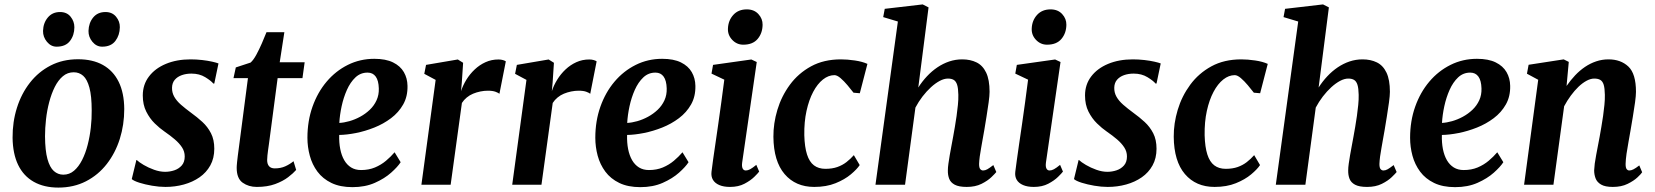

<svg xmlns="http://www.w3.org/2000/svg" viewBox="-20 -837 7498 870"><path d="M333.5 -568.5Q400 -568.5 446.5 -542.5Q493 -516.5 517.8 -466.2Q542.5 -416 543 -343Q543 -271.5 522.8 -207.5Q502.5 -143.5 463.8 -93.8Q425 -44 369.5 -15.5Q314 13 244.5 13Q179.5 13 133 -13.2Q86.5 -39.5 62.2 -89.8Q38 -140 37 -212.5Q36.5 -284.5 56.8 -348.8Q77 -413 115.8 -462.5Q154.5 -512 209.5 -540.2Q264.5 -568.5 333.5 -568.5ZM314 -509.5Q286 -509.5 264.8 -491.5Q243.5 -473.5 228.2 -443Q213 -412.5 203 -374.5Q193 -336.5 188.5 -296.5Q184 -256.5 184 -219.5Q184.5 -154.5 195 -116.5Q205.5 -78.5 224 -62Q242.5 -45.5 267 -45.5Q294.5 -45.5 315.5 -63.5Q336.5 -81.5 352 -112Q367.5 -142.5 377.2 -180.5Q387 -218.5 391.5 -258.8Q396 -299 395.5 -336.5Q395.5 -402 385.2 -439.8Q375 -477.5 357 -493.5Q339 -509.5 314 -509.5ZM236.5 -625.5Q211 -625.5 192.8 -647.5Q174.5 -669.5 175 -697Q176 -733 196.8 -757.8Q217.5 -782.5 252 -782.5Q283 -782.5 300 -761.2Q317 -740 317 -713.5Q317 -677.5 297.2 -651.5Q277.5 -625.5 236.5 -625.5ZM443 -625.5Q417 -625.5 398.8 -647.5Q380.5 -669.5 381 -697Q382 -733 402.2 -757.8Q422.5 -782.5 458 -782.5Q488.5 -782.5 506 -761.2Q523.5 -740 523 -713.5Q522.5 -677.5 502.8 -651.5Q483 -625.5 443 -625.5Z M951 -458.5H946.5Q936.5 -471 910 -487.2Q883.5 -503.5 847.5 -503.5Q823.5 -503.5 803.8 -496.5Q784 -489.5 772 -475.5Q760 -461.5 759.5 -439.5Q759 -417.5 769.5 -398.8Q780 -380 800 -362.5Q820 -345 846.5 -325.5Q873 -306.5 897 -284.5Q921 -262.5 936 -233.2Q951 -204 951 -163Q951 -120 933 -87.5Q915 -55 884 -33.5Q853 -12 813.2 -1Q773.5 10 729.5 10Q701 10 669 4.5Q637 -1 611.8 -9Q586.5 -17 577 -25.5L598 -112H599.5Q610 -102 631.2 -89.5Q652.5 -77 678.2 -67.8Q704 -58.5 728.5 -58.5Q749.5 -58.5 769.8 -65.2Q790 -72 803.5 -87.2Q817 -102.5 817 -128Q817 -150.5 804.8 -169.2Q792.5 -188 772 -205.5Q751.5 -223 726 -240.5Q704 -255.5 681.2 -277.8Q658.5 -300 642.8 -331.2Q627 -362.5 627 -404.5Q627 -453.5 654.8 -490.2Q682.5 -527 731.5 -547.5Q780.5 -568 843.5 -568Q870 -568 896 -565Q922 -562 941.8 -557.5Q961.5 -553 970 -549.5Z M1198.5 -183.5Q1196 -167.5 1194.5 -155.2Q1193 -143 1191.8 -132.8Q1190.5 -122.5 1190.5 -112Q1190.5 -93.5 1199.2 -83.8Q1208 -74 1225 -74Q1251.5 -74 1272.2 -83.2Q1293 -92.5 1310 -106.5L1322 -67Q1309 -52 1285.5 -34Q1262 -16 1226.8 -3Q1191.5 10 1143.5 10Q1106.5 10 1079.5 -9.2Q1052.5 -28.5 1052.5 -76.5Q1052.5 -80 1052.8 -85.8Q1053 -91.5 1054.2 -102.2Q1055.5 -113 1057.5 -130.8Q1059.5 -148.5 1063.5 -176.5L1103.5 -483H1038L1048.5 -531.5L1115.5 -553.5Q1128.5 -565 1141.5 -589Q1154.5 -613 1166.5 -640.5Q1178.5 -668 1187.5 -691H1268.5L1247.5 -555H1360.5L1350.5 -483H1238Z M1795.5 -102Q1782 -81 1752.2 -54.5Q1722.5 -28 1678.5 -8.5Q1634.5 11 1577 11Q1521 11 1481.8 -8Q1442.5 -27 1418.5 -59.2Q1394.5 -91.5 1383.8 -131.5Q1373 -171.5 1373 -212.5Q1373 -288.5 1396 -353.5Q1419 -418.5 1460 -467Q1501 -515.5 1556.2 -543Q1611.5 -570.5 1676 -570.5Q1728 -570.5 1761 -554.2Q1794 -538 1810 -510.2Q1826 -482.5 1826.5 -448Q1827.5 -400 1807 -363.8Q1786.5 -327.5 1752 -301.5Q1717.5 -275.5 1676 -259Q1634.5 -242.5 1592.8 -234.2Q1551 -226 1517 -225.5Q1516 -190.5 1521.8 -161.5Q1527.5 -132.5 1539.8 -111.2Q1552 -90 1571 -78.2Q1590 -66.5 1616 -66.5Q1651 -66.5 1679 -78.2Q1707 -90 1729 -108.5Q1751 -127 1768 -147ZM1645.5 -508Q1613.5 -508 1590.5 -486.2Q1567.5 -464.5 1552 -429.8Q1536.5 -395 1528 -355.5Q1519.5 -316 1517.5 -280Q1538.5 -281 1563.2 -288Q1588 -295 1612 -308Q1636 -321 1655.5 -339.5Q1675 -358 1686.2 -382.5Q1697.5 -407 1696.5 -436.5Q1695.5 -472 1682.5 -490Q1669.5 -508 1645.5 -508Z M1889.5 0 1954 -475 1902.5 -502.5 1910.5 -543 2054.5 -567.5 2078.5 -552.5 2072.5 -462 2069 -424Q2077.5 -450 2093.2 -475.8Q2109 -501.5 2131 -522.2Q2153 -543 2180 -555.2Q2207 -567.5 2238.5 -567.5Q2250 -567.5 2259 -564.8Q2268 -562 2272 -559L2243 -412Q2239 -416 2225.8 -421Q2212.5 -426 2190.5 -426Q2174 -426 2156.8 -422.5Q2139.5 -419 2123.8 -412.5Q2108 -406 2095 -395.2Q2082 -384.5 2073 -370.5L2022 0Z M2301 0 2365.5 -475 2314 -502.5 2322 -543 2466 -567.5 2490 -552.5 2484 -462 2480.5 -424Q2489 -450 2504.8 -475.8Q2520.5 -501.5 2542.5 -522.2Q2564.5 -543 2591.5 -555.2Q2618.5 -567.5 2650 -567.5Q2661.5 -567.5 2670.5 -564.8Q2679.5 -562 2683.5 -559L2654.5 -412Q2650.5 -416 2637.2 -421Q2624 -426 2602 -426Q2585.5 -426 2568.2 -422.5Q2551 -419 2535.2 -412.5Q2519.5 -406 2506.5 -395.2Q2493.5 -384.5 2484.5 -370.5L2433.5 0Z M3100 -102Q3086.5 -81 3056.8 -54.5Q3027 -28 2983 -8.5Q2939 11 2881.5 11Q2825.5 11 2786.2 -8Q2747 -27 2723 -59.2Q2699 -91.5 2688.2 -131.5Q2677.5 -171.5 2677.5 -212.5Q2677.5 -288.5 2700.5 -353.5Q2723.5 -418.5 2764.5 -467Q2805.5 -515.5 2860.8 -543Q2916 -570.5 2980.5 -570.5Q3032.5 -570.5 3065.5 -554.2Q3098.5 -538 3114.5 -510.2Q3130.5 -482.5 3131 -448Q3132 -400 3111.5 -363.8Q3091 -327.5 3056.5 -301.5Q3022 -275.5 2980.5 -259Q2939 -242.5 2897.2 -234.2Q2855.5 -226 2821.5 -225.5Q2820.5 -190.5 2826.2 -161.5Q2832 -132.5 2844.2 -111.2Q2856.5 -90 2875.5 -78.2Q2894.5 -66.5 2920.5 -66.5Q2955.5 -66.5 2983.5 -78.2Q3011.5 -90 3033.5 -108.5Q3055.5 -127 3072.5 -147ZM2950 -508Q2918 -508 2895 -486.2Q2872 -464.5 2856.5 -429.8Q2841 -395 2832.5 -355.5Q2824 -316 2822 -280Q2843 -281 2867.8 -288Q2892.5 -295 2916.5 -308Q2940.5 -321 2960 -339.5Q2979.5 -358 2990.8 -382.5Q3002 -407 3001 -436.5Q3000 -472 2987 -490Q2974 -508 2950 -508Z M3288 10Q3259 10 3239.2 1.5Q3219.5 -7 3210.5 -22.2Q3201.5 -37.5 3204 -58.5Q3206.5 -81 3211.2 -113.5Q3216 -146 3221.8 -186.5Q3227.5 -227 3234.5 -274Q3241.5 -321 3248.2 -372Q3255 -423 3262 -476L3204 -503.5L3211 -543L3384.5 -567.5L3409 -556L3343 -101Q3340.5 -83 3345 -73.8Q3349.5 -64.5 3359.5 -64.5Q3368.5 -64.5 3379.2 -70.2Q3390 -76 3407 -90L3420 -59.5Q3414.5 -52 3397.8 -35.5Q3381 -19 3353.5 -4.5Q3326 10 3288 10ZM3348 -634.5Q3318.5 -634.5 3297.8 -656.5Q3277 -678.5 3278.5 -708Q3280 -744.5 3302.8 -769.5Q3325.5 -794.5 3364 -794.5Q3397 -794.5 3416.5 -773.2Q3436 -752 3435.5 -724.5Q3435 -686.5 3413 -660.5Q3391 -634.5 3348 -634.5Z M3669.5 10Q3585 10 3535.2 -48.2Q3485.5 -106.5 3484.5 -217Q3484 -277.5 3502.5 -339.2Q3521 -401 3559.2 -453Q3597.5 -505 3655.2 -536.5Q3713 -568 3790.5 -568Q3819.5 -568 3853.5 -563Q3887.5 -558 3910.5 -547.5L3876 -414.5L3847.5 -417Q3836 -432 3820.2 -450.8Q3804.5 -469.5 3788.8 -483Q3773 -496.5 3761 -496.5Q3734 -496.5 3709 -476.8Q3684 -457 3664.8 -420.8Q3645.5 -384.5 3634.5 -334.5Q3623.5 -284.5 3624.5 -224Q3626 -170.5 3636.8 -137Q3647.5 -103.5 3668.2 -87.8Q3689 -72 3720 -72Q3751 -72 3774.2 -80.2Q3797.5 -88.5 3815.5 -102.5Q3833.5 -116.5 3849 -134L3875.5 -89Q3863 -70 3835.2 -46.8Q3807.5 -23.5 3766 -6.8Q3724.5 10 3669.5 10Z M4360.5 10Q4325 10 4306.2 0Q4287.5 -10 4281 -27Q4274.5 -44 4275 -65Q4275 -78 4277.5 -95.5Q4280 -113 4283.5 -133.8Q4287 -154.5 4291.2 -176Q4295.5 -197.5 4299 -218Q4302.5 -238.5 4306.8 -262.2Q4311 -286 4314.5 -311.5Q4318 -337 4320.5 -361.5Q4323 -386 4322.5 -407.5Q4322 -437 4317 -452.8Q4312 -468.5 4301.8 -474.8Q4291.5 -481 4275.5 -481Q4258 -481 4238.2 -470.5Q4218.5 -460 4198.5 -441.8Q4178.5 -423.5 4160.2 -399.8Q4142 -376 4128 -349.5L4081 0H3947L4048.5 -739.5L3982 -759.5L3989 -797L4161 -817L4187.5 -803.5L4141 -440.5Q4158.5 -468 4180.2 -491.2Q4202 -514.5 4227.5 -531.8Q4253 -549 4281.2 -558.5Q4309.5 -568 4340 -568Q4377 -568 4405 -554.2Q4433 -540.5 4448.5 -508Q4464 -475.5 4464 -421Q4464 -404 4459.8 -373Q4455.5 -342 4450 -308Q4444.5 -274 4440 -247Q4436.5 -228.5 4433 -207.8Q4429.5 -187 4425.8 -166.8Q4422 -146.5 4419.5 -127.8Q4417 -109 4416.5 -94Q4416.5 -76.5 4422 -70.5Q4427.5 -64.5 4434.5 -64.5Q4444 -64.5 4453.8 -70Q4463.5 -75.5 4481 -89L4494.5 -57.5Q4489.5 -51 4472.5 -34.5Q4455.5 -18 4427.5 -4Q4399.5 10 4360.5 10Z M4664.5 10Q4635.5 10 4615.8 1.5Q4596 -7 4587 -22.2Q4578 -37.5 4580.5 -58.5Q4583 -81 4587.8 -113.5Q4592.5 -146 4598.2 -186.5Q4604 -227 4611 -274Q4618 -321 4624.8 -372Q4631.5 -423 4638.5 -476L4580.5 -503.5L4587.5 -543L4761 -567.5L4785.5 -556L4719.5 -101Q4717 -83 4721.5 -73.8Q4726 -64.5 4736 -64.5Q4745 -64.5 4755.8 -70.2Q4766.5 -76 4783.5 -90L4796.5 -59.5Q4791 -52 4774.2 -35.5Q4757.5 -19 4730 -4.5Q4702.5 10 4664.5 10ZM4724.5 -634.5Q4695 -634.5 4674.2 -656.5Q4653.5 -678.5 4655 -708Q4656.5 -744.5 4679.2 -769.5Q4702 -794.5 4740.5 -794.5Q4773.5 -794.5 4793 -773.2Q4812.5 -752 4812 -724.5Q4811.5 -686.5 4789.5 -660.5Q4767.5 -634.5 4724.5 -634.5Z M5220.5 -458.5H5216Q5206 -471 5179.5 -487.2Q5153 -503.5 5117 -503.5Q5093 -503.5 5073.2 -496.5Q5053.5 -489.5 5041.5 -475.5Q5029.5 -461.5 5029 -439.5Q5028.5 -417.5 5039 -398.8Q5049.5 -380 5069.5 -362.5Q5089.5 -345 5116 -325.5Q5142.5 -306.5 5166.5 -284.5Q5190.5 -262.5 5205.5 -233.2Q5220.5 -204 5220.5 -163Q5220.5 -120 5202.5 -87.5Q5184.5 -55 5153.5 -33.5Q5122.5 -12 5082.8 -1Q5043 10 4999 10Q4970.5 10 4938.5 4.5Q4906.5 -1 4881.2 -9Q4856 -17 4846.5 -25.5L4867.5 -112H4869Q4879.5 -102 4900.8 -89.5Q4922 -77 4947.8 -67.8Q4973.5 -58.5 4998 -58.5Q5019 -58.5 5039.2 -65.2Q5059.5 -72 5073 -87.2Q5086.5 -102.5 5086.5 -128Q5086.5 -150.5 5074.2 -169.2Q5062 -188 5041.5 -205.5Q5021 -223 4995.5 -240.5Q4973.5 -255.5 4950.8 -277.8Q4928 -300 4912.2 -331.2Q4896.5 -362.5 4896.5 -404.5Q4896.5 -453.5 4924.2 -490.2Q4952 -527 5001 -547.5Q5050 -568 5113 -568Q5139.5 -568 5165.5 -565Q5191.5 -562 5211.2 -557.5Q5231 -553 5239.5 -549.5Z M5483.5 10Q5399 10 5349.2 -48.2Q5299.5 -106.5 5298.5 -217Q5298 -277.5 5316.5 -339.2Q5335 -401 5373.2 -453Q5411.5 -505 5469.2 -536.5Q5527 -568 5604.5 -568Q5633.5 -568 5667.5 -563Q5701.5 -558 5724.5 -547.5L5690 -414.5L5661.5 -417Q5650 -432 5634.2 -450.8Q5618.5 -469.5 5602.8 -483Q5587 -496.5 5575 -496.5Q5548 -496.5 5523 -476.8Q5498 -457 5478.8 -420.8Q5459.5 -384.5 5448.5 -334.5Q5437.5 -284.5 5438.5 -224Q5440 -170.5 5450.8 -137Q5461.5 -103.5 5482.2 -87.8Q5503 -72 5534 -72Q5565 -72 5588.2 -80.2Q5611.5 -88.5 5629.5 -102.5Q5647.5 -116.5 5663 -134L5689.5 -89Q5677 -70 5649.2 -46.8Q5621.5 -23.5 5580 -6.8Q5538.5 10 5483.5 10Z M6174.5 10Q6139 10 6120.2 0Q6101.5 -10 6095 -27Q6088.5 -44 6089 -65Q6089 -78 6091.5 -95.5Q6094 -113 6097.5 -133.8Q6101 -154.5 6105.2 -176Q6109.5 -197.5 6113 -218Q6116.5 -238.5 6120.8 -262.2Q6125 -286 6128.5 -311.5Q6132 -337 6134.5 -361.5Q6137 -386 6136.5 -407.5Q6136 -437 6131 -452.8Q6126 -468.5 6115.8 -474.8Q6105.5 -481 6089.5 -481Q6072 -481 6052.2 -470.5Q6032.5 -460 6012.5 -441.8Q5992.5 -423.5 5974.2 -399.8Q5956 -376 5942 -349.5L5895 0H5761L5862.5 -739.5L5796 -759.5L5803 -797L5975 -817L6001.5 -803.5L5955 -440.5Q5972.5 -468 5994.2 -491.2Q6016 -514.5 6041.5 -531.8Q6067 -549 6095.2 -558.5Q6123.5 -568 6154 -568Q6191 -568 6219 -554.2Q6247 -540.5 6262.5 -508Q6278 -475.5 6278 -421Q6278 -404 6273.8 -373Q6269.5 -342 6264 -308Q6258.5 -274 6254 -247Q6250.5 -228.5 6247 -207.8Q6243.5 -187 6239.8 -166.8Q6236 -146.5 6233.5 -127.8Q6231 -109 6230.5 -94Q6230.5 -76.5 6236 -70.5Q6241.5 -64.5 6248.5 -64.5Q6258 -64.5 6267.8 -70Q6277.5 -75.5 6295 -89L6308.5 -57.5Q6303.5 -51 6286.5 -34.5Q6269.5 -18 6241.5 -4Q6213.5 10 6174.5 10Z M6792 -102Q6778.5 -81 6748.8 -54.5Q6719 -28 6675 -8.5Q6631 11 6573.5 11Q6517.5 11 6478.2 -8Q6439 -27 6415 -59.2Q6391 -91.5 6380.2 -131.5Q6369.5 -171.5 6369.5 -212.5Q6369.5 -288.5 6392.5 -353.5Q6415.5 -418.5 6456.5 -467Q6497.5 -515.5 6552.8 -543Q6608 -570.5 6672.5 -570.5Q6724.5 -570.5 6757.5 -554.2Q6790.5 -538 6806.5 -510.2Q6822.5 -482.5 6823 -448Q6824 -400 6803.5 -363.8Q6783 -327.5 6748.5 -301.5Q6714 -275.5 6672.5 -259Q6631 -242.5 6589.2 -234.2Q6547.5 -226 6513.5 -225.5Q6512.5 -190.5 6518.2 -161.5Q6524 -132.5 6536.2 -111.2Q6548.5 -90 6567.5 -78.2Q6586.5 -66.5 6612.5 -66.5Q6647.5 -66.5 6675.5 -78.2Q6703.5 -90 6725.5 -108.5Q6747.5 -127 6764.5 -147ZM6642 -508Q6610 -508 6587 -486.2Q6564 -464.5 6548.5 -429.8Q6533 -395 6524.5 -355.5Q6516 -316 6514 -280Q6535 -281 6559.8 -288Q6584.5 -295 6608.5 -308Q6632.5 -321 6652 -339.5Q6671.5 -358 6682.8 -382.5Q6694 -407 6693 -436.5Q6692 -472 6679 -490Q6666 -508 6642 -508Z M7078.5 -447.5Q7096.5 -473.5 7117.2 -495.5Q7138 -517.5 7162 -533.8Q7186 -550 7212.8 -559Q7239.5 -568 7268.5 -568Q7324 -568 7358.5 -535.5Q7393 -503 7393 -421Q7393 -404 7388.8 -373Q7384.5 -342 7378.8 -308Q7373 -274 7368.5 -247Q7364.5 -222 7359.2 -194.2Q7354 -166.5 7350.2 -140.2Q7346.5 -114 7346 -94Q7346 -76.5 7351 -70.5Q7356 -64.5 7362.5 -64.5Q7371.5 -64.5 7381.8 -69.8Q7392 -75 7408 -87.5L7421 -56.5Q7417 -49.5 7400 -33.5Q7383 -17.5 7355 -3.8Q7327 10 7288 10Q7253 10 7234.8 -0.8Q7216.5 -11.5 7210 -28.8Q7203.5 -46 7203.5 -65Q7204 -78 7206.2 -95.5Q7208.5 -113 7212.5 -133.8Q7216.5 -154.5 7220.5 -176Q7224.5 -197.5 7228.5 -218Q7232 -238.5 7236.2 -262.2Q7240.5 -286 7244 -311.5Q7247.5 -337 7250 -361.5Q7252.5 -386 7252 -407.5Q7251.5 -437 7246.8 -452.8Q7242 -468.5 7231.5 -474.8Q7221 -481 7204 -481Q7187.5 -481 7169 -471Q7150.5 -461 7132.5 -443.8Q7114.5 -426.5 7097.8 -403.8Q7081 -381 7067.5 -355.5L7019 0H6886L6950 -475.5L6899 -503L6906.5 -543.5L7065.5 -568L7088.5 -556.5Z"/></svg>

Font: Merriweather Light 18pt
Style: Bold Italic
Weight: 700
Italic angle: -7.8°
Version: Version 2.101